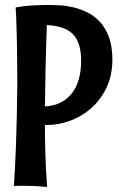

<svg xmlns="http://www.w3.org/2000/svg" viewBox="-20 -723 481 774"><path d="M433.1 -481.9Q432.6 -418 408.9 -368.9Q385.3 -319.8 347.4 -286.6Q309.6 -253.4 263.2 -236.3Q216.8 -219.2 170.9 -219.2H161.1Q161.1 -198.7 161.4 -170.7Q161.6 -142.6 162.6 -109.6Q163.6 -76.7 165.3 -40.8Q167 -4.9 169.9 30.8Q141.1 27.8 117.2 26.9Q93.3 25.9 75.2 25.9Q65.4 25.9 58.1 26.1Q50.8 26.4 45.9 26.4Q40 26.9 36.1 26.9Q38.6 -11.2 40.5 -49.6Q42.5 -87.9 43.9 -124.8Q45.4 -161.6 46.1 -195.8Q46.9 -230 47.9 -260.3Q49.3 -330.6 49.8 -395Q49.8 -457 48.8 -513.7Q48.3 -537.6 47.9 -563Q47.4 -588.4 46.6 -612.3Q45.9 -636.2 45.2 -657Q44.4 -677.7 43 -692.9Q80.6 -699.7 116.5 -701.4Q152.3 -703.1 175.8 -703.1Q193.8 -703.1 220.2 -701.7Q246.6 -700.2 275.1 -693.6Q303.7 -687 332 -673.1Q360.4 -659.2 382.8 -634.8Q405.3 -610.4 419.2 -573Q433.1 -535.6 433.1 -481.9ZM307.1 -478Q307.1 -515.1 298.8 -541.7Q290.5 -568.4 273.7 -585.4Q256.8 -602.5 230.7 -611.3Q204.6 -620.1 168.9 -622.1Q167 -579.1 165.8 -531.7Q164.6 -484.4 163.6 -439.7Q162.6 -395 162.1 -356.7Q161.6 -318.4 161.1 -293.9Q197.8 -295.9 225.1 -310.1Q252.4 -324.2 270.8 -348.1Q289.1 -372.1 298.1 -405Q307.1 -438 307.1 -478Z"/></svg>

Font: Rum Raisin
Style: Regular
Weight: 400
Designer: Astigmatic (AOETI)
Foundry: Astigmatic (AOETI)
Version: Version 1.000